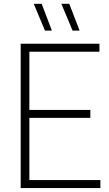

<svg xmlns="http://www.w3.org/2000/svg" viewBox="-20 -964 561 984"><path d="M130.5 -41H494.5V0H86V-740H489.5V-699H130.5V-400.5H443V-360H130.5ZM210.5 -807 153 -944.5H193.5L246 -807ZM352 -807 294.5 -944.5H335L388 -807Z"/></svg>

Font: Encode Sans Semi Condensed ExLight
Style: Regular
Weight: 275
Width: 4
Designer: Multiple Designers
Foundry: Impallari Type
Version: Version 2.000